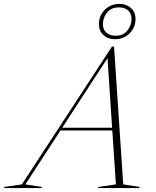

<svg xmlns="http://www.w3.org/2000/svg" viewBox="-98 -964 797 984"><path d="M533.5 -19 618 -6 616.5 0H404.5L406.5 -6L496 -19L477.5 -295.5H212L32 -19L116.5 -6L115 0H-77.5L-76 -6L14 -19L475.5 -725H486.5ZM221 -309.5H476.5L453 -666ZM514.5 -944Q550 -944 573.2 -922.8Q596.5 -901.5 596.5 -867Q596.5 -823.5 566.5 -793.2Q536.5 -763 491 -763Q455.5 -763 432.2 -784.2Q409 -805.5 409 -840Q409 -883.5 439 -913.8Q469 -944 514.5 -944ZM494 -781Q534.5 -781 555.2 -807.8Q576 -834.5 576 -866Q576 -895.5 558.2 -910.8Q540.5 -926 511.5 -926Q471 -926 450.2 -899.2Q429.5 -872.5 429.5 -841Q429.5 -812 447.2 -796.5Q465 -781 494 -781Z"/></svg>

Font: Newsreader Display ExtraLight
Style: Italic
Weight: 275
Italic angle: -17°
Designer: Hugues Gentile
Foundry: Production Type
Version: Version 1.002